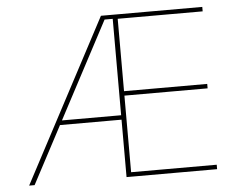

<svg xmlns="http://www.w3.org/2000/svg" viewBox="-48 -696 931 753"><g transform="rotate(-5 417.5 -319.5)"><path d="M37 0 375.5 -639H426V-623H388.5L58.5 0ZM172.5 -226V-243.5H427V-226ZM427 0V-17.5H777V0ZM420.5 0V-639H440V0ZM430.5 -319V-336.5H767.5V-319ZM426 -621.5V-639H774.5V-621.5Z"/></g></svg>

Font: Anek Tamil Thin
Style: Regular
Weight: 250
Designer: Aadarsh Rajan (Tamil), Yesha Goshar (Latin)
Foundry: Ek Type
Version: Version 1.003